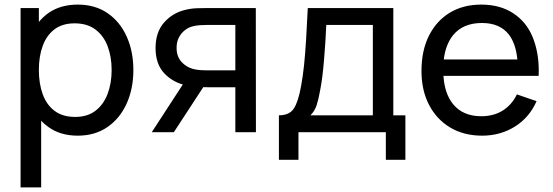

<svg xmlns="http://www.w3.org/2000/svg" viewBox="-20 -575 2404 835"><path d="M318 15Q242 15 190 -23Q173 -35 159 -50V240H69.5V-540H149V-479.5Q167 -501.5 190 -518Q242.5 -555 318.5 -555Q393.5 -555 447.8 -517.8Q502 -480.5 531 -416Q560 -351.5 560 -270.5Q560 -189.5 531 -125Q502 -60.5 447.8 -22.8Q393.5 15 318 15ZM307 -66.5Q360.5 -66.5 395.5 -93.5Q430.5 -120.5 448 -166.8Q465.5 -213 465.5 -270.5Q465.5 -327.5 448.2 -373.5Q431 -419.5 395.2 -446.5Q359.5 -473.5 304.5 -473.5Q252 -473.5 217.5 -447.8Q183 -422 166 -376.2Q149 -330.5 149 -270.5Q149 -211.5 165.8 -165.2Q182.5 -119 217.5 -92.8Q252.5 -66.5 307 -66.5Z M1003.5 0V-195.5H887Q876 -195.5 864 -196L736 0H640L775 -207.5Q729.5 -220.5 696.5 -254Q656.5 -294.5 656.5 -366Q656.5 -435.5 694.2 -477.8Q732 -520 787.5 -532.5Q812.5 -538.5 838.2 -539.2Q864 -540 882 -540H1092.5L1093 0ZM880.5 -269H1003.5V-466.5H880.5Q869 -466.5 850.2 -465.5Q831.5 -464.5 814.5 -459.5Q798.5 -455 783.2 -443Q768 -431 758 -412Q748 -393 748 -367Q748 -329.5 769 -306.2Q790 -283 820 -275Q836.5 -271 852.8 -270Q869 -269 880.5 -269Z M1193 120V-73.5Q1238.5 -73.5 1258 -103.2Q1277.5 -133 1289.5 -201.5Q1297.5 -244.5 1302.5 -293.5Q1307.5 -342.5 1311.2 -402.8Q1315 -463 1318.5 -540H1690.5V-73.5H1743V120H1658V0H1278V120ZM1330 -73.5H1601.5V-466.5H1399Q1397.5 -431 1395 -392.2Q1392.5 -353.5 1389.2 -315Q1386 -276.5 1381.8 -242.2Q1377.5 -208 1372 -181Q1365.5 -143.5 1357 -117.5Q1348.5 -91.5 1330 -73.5Z M2077 15Q1997.5 15 1938.2 -20.2Q1879 -55.5 1846 -118.8Q1813 -182 1813 -266.5Q1813 -355 1845.5 -419.8Q1878 -484.5 1936.2 -519.8Q1994.5 -555 2073 -555Q2154.5 -555 2211.8 -517.5Q2269 -480 2296 -414.8Q2323 -349.5 2323 -268Q2323 -256.5 2322.5 -245H1908.5Q1913.5 -167.5 1950.5 -122Q1993.5 -69.5 2073 -69.5Q2126.5 -69.5 2166 -94Q2205.5 -118.5 2228 -164.5L2313.5 -135Q2282 -63.5 2218.8 -24.2Q2155.5 15 2077 15ZM2230 -316.5Q2223 -387 2192 -426Q2153 -475 2076 -475Q1993.5 -475 1950.5 -422Q1918 -382 1910 -316.5Z"/></svg>

Font: Cns Manrope Med
Style: Regular
Weight: 500
Designer: Mikhail Sharanda
Foundry: Mikhail Sharanda
Version: Version 4.504